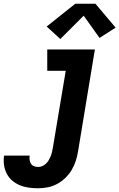

<svg xmlns="http://www.w3.org/2000/svg" viewBox="-95 -795 639 1028"><path d="M108 213Q83 213 58 209.5Q33 206 10.5 196.5Q-12 187 -30 171.5Q-48 156 -59 134.5Q-70 113 -73.5 88Q-77 63 -73 38H64Q62 49 63.5 60.5Q65 72 70.5 81Q76 90 86.5 94.5Q97 99 108 99Q120 99 131 94.5Q142 90 151 81.5Q160 73 166 62.5Q172 52 176.5 41Q181 30 183.5 18.5Q186 7 188 -4L257 -416H158V-530H413L323 15Q319 40 311 65.5Q303 91 289 114.5Q275 138 255 157.5Q235 177 210.5 190Q186 203 160 208Q134 213 108 213ZM228 -586 155 -653 308 -775H416L524 -647L438 -592L353 -711Z"/></svg>

Font: Iosevka Curly Slab HvObl
Style: Regular
Weight: 900
Italic angle: -9°
Monospace: yes
Designer: Belleve Invis
Foundry: Belleve Invis
Version: Version 11.1.0; ttfautohint (v1.8.3)